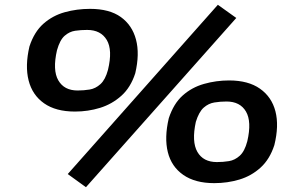

<svg xmlns="http://www.w3.org/2000/svg" viewBox="-20 -755 1236 802"><path d="M339 27 263 -28 890 -735 967 -680ZM293 -289Q213 -289 164 -323.5Q115 -358 99.5 -419Q84 -480 103 -561Q123 -622 161.5 -656Q200 -690 250.5 -704Q301 -718 356 -718Q437 -718 484.5 -684Q532 -650 548 -590Q564 -530 545 -449Q526 -390 487 -355Q448 -320 398 -304.5Q348 -289 293 -289ZM304 -377Q330 -377 354.5 -381Q379 -385 399.5 -403.5Q420 -422 431 -463Q451 -546 426 -588Q401 -630 344 -630Q318 -630 294 -626.5Q270 -623 250 -605.5Q230 -588 218 -545Q199 -462 223.5 -419.5Q248 -377 304 -377ZM875 10Q795 10 745.5 -24.5Q696 -59 681 -119.5Q666 -180 685 -261Q705 -322 743 -356Q781 -390 832 -404.5Q883 -419 937 -419Q1017 -419 1066 -384.5Q1115 -350 1130.5 -290Q1146 -230 1126 -149Q1107 -90 1068.5 -55Q1030 -20 980 -5Q930 10 875 10ZM886 -78Q912 -78 936.5 -82Q961 -86 981.5 -104.5Q1002 -123 1013 -165Q1032 -247 1007.5 -289Q983 -331 926 -331Q900 -331 875.5 -327Q851 -323 831 -305.5Q811 -288 798 -246Q780 -163 804.5 -120.5Q829 -78 886 -78Z"/></svg>

Font: Nunito Sans 7pt Expanded
Style: Bold Italic
Weight: 700
Width: 7
Italic angle: -9°
Designer: Vernon Adams
Foundry: Vernon Adams
Version: Version 3.101;gftools[0.9.27]